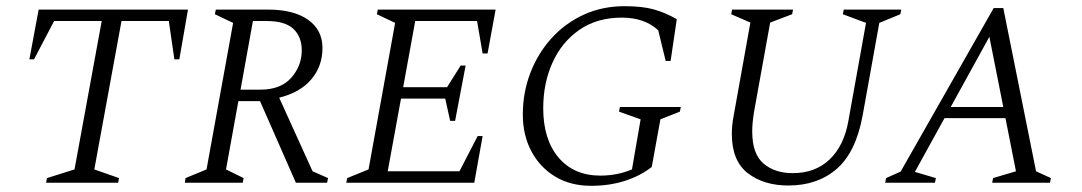

<svg xmlns="http://www.w3.org/2000/svg" viewBox="-20 -591 3499 621"><path d="M129 0 132 -15 221 -43 309 -523H155L90 -399H75L105 -560H588L560 -399H544L526 -523H373L285 -43L365 -15L362 0Z M578 0 580 -15 648 -43 734 -517 675 -545 678 -560H847Q930 -560 976.5 -527Q1023 -494 1023 -436Q1023 -377 987 -334.5Q951 -292 883 -275L991 -37L1041 -15L1038 0H937L821 -264H751L711 -43L768 -15L765 0ZM843 -523H798L758 -301H822Q888 -301 922 -339.5Q956 -378 956 -428Q956 -472 929 -497.5Q902 -523 843 -523Z M1100 0 1103 -15 1172 -43 1258 -517 1199 -545 1202 -560H1583L1557 -418H1541L1523 -523H1323L1284 -309H1426L1470 -379H1486L1452 -200H1436L1420 -272H1277L1234 -37H1466L1525 -151H1541L1514 0Z M1892 10Q1825 10 1775.5 -20Q1726 -50 1698.5 -102Q1671 -154 1671 -220Q1671 -292 1695.5 -355.5Q1720 -419 1764 -467.5Q1808 -516 1868 -543.5Q1928 -571 2000 -571Q2058 -571 2095 -560.5Q2132 -550 2169 -529L2149 -394H2133L2109 -493Q2065 -534 1991 -534Q1911 -534 1854 -494.5Q1797 -455 1767 -388.5Q1737 -322 1737 -241Q1737 -140 1786.5 -81.5Q1836 -23 1922 -23Q1947 -23 1972 -27.5Q1997 -32 2024 -43L2052 -205L1982 -230L1985 -245H2182L2179 -230L2116 -205L2088 -51Q2051 -22 2001 -6Q1951 10 1892 10Z M2530 9Q2450 9 2398.5 -31Q2347 -71 2347 -158Q2347 -186 2353 -217L2407 -518L2345 -545L2348 -560H2545L2542 -545L2471 -518L2419 -230Q2413 -194 2413 -166Q2413 -93 2449.5 -62Q2486 -31 2544 -31Q2617 -31 2663.5 -75.5Q2710 -120 2724 -200L2781 -517L2706 -545L2709 -560H2895L2892 -545L2824 -517L2770 -217Q2748 -98 2686 -44.5Q2624 9 2530 9Z M2843 0 2846 -15 2893 -36 3194 -565H3225L3331 -37L3379 -15L3376 0H3189L3192 -15L3266 -37L3232 -209H3035L2939 -35L3007 -15L3004 0ZM3055 -245H3225L3180 -472Z"/></svg>

Font: Spectral SC Light
Style: Italic
Weight: 300
Italic angle: -10°
Designer: Jean-Baptiste Levee
Foundry: Production Type
Version: Version 2.001